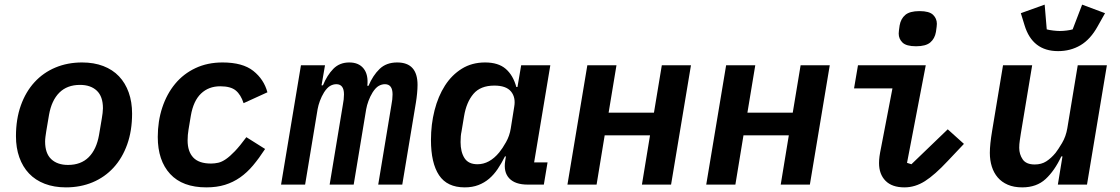

<svg xmlns="http://www.w3.org/2000/svg" viewBox="-20 -798 4840 830"><path d="M265 12Q214 12 173.5 -3.5Q133 -19 105.5 -48Q78 -77 63.5 -118Q49 -159 49 -209Q49 -283 70 -342Q91 -401 129 -442.5Q167 -484 219.5 -506Q272 -528 335 -528Q386 -528 426.5 -512.5Q467 -497 494.5 -468Q522 -439 536.5 -398Q551 -357 551 -307Q551 -233 530 -174Q509 -115 471 -73.5Q433 -32 380.5 -10Q328 12 265 12ZM274 -85Q330 -85 363.5 -118.5Q397 -152 408 -214L420 -285Q422 -297 423.5 -309Q425 -321 425 -330Q425 -381 398.5 -406Q372 -431 326 -431Q270 -431 236.5 -397.5Q203 -364 192 -302L180 -231Q178 -219 176.5 -207Q175 -195 175 -186Q175 -135 201.5 -110Q228 -85 274 -85Z M872 12Q769 12 715.5 -46Q662 -104 662 -206Q662 -274 681.5 -333Q701 -392 737 -435.5Q773 -479 825 -503.5Q877 -528 942 -528Q1029 -528 1075 -491.5Q1121 -455 1136 -399L1033 -352Q1021 -389 999 -407Q977 -425 932 -425Q882 -425 849 -393.5Q816 -362 805 -298L795 -238Q793 -227 792 -214.5Q791 -202 791 -191Q791 -143 815.5 -117Q840 -91 892 -91Q908 -91 923.5 -94.5Q939 -98 956.5 -110Q974 -122 995.5 -144.5Q1017 -167 1045 -205L1126 -154Q1100 -114 1074 -83Q1048 -52 1018 -31Q988 -10 952.5 1Q917 12 872 12Z M1195 0 1281 -516H1385L1370 -429H1376Q1394 -473 1421 -500.5Q1448 -528 1490 -528Q1531 -528 1552 -501.5Q1573 -475 1568 -427H1573Q1592 -472 1621 -500Q1650 -528 1697 -528Q1785 -528 1785 -431Q1785 -415 1783 -394Q1781 -373 1778 -355L1719 0H1615L1672 -344Q1677 -369 1677 -390Q1677 -434 1644 -434Q1630 -434 1617 -426.5Q1604 -419 1591 -399Q1580 -381 1573 -362Q1566 -343 1563 -326L1509 0H1405L1462 -344Q1467 -369 1467 -390Q1467 -434 1434 -434Q1420 -434 1407 -426.5Q1394 -419 1381 -399Q1370 -381 1363 -362Q1356 -343 1353 -326L1299 0Z M1989 12Q1913 12 1878 -40.5Q1843 -93 1843 -193Q1843 -260 1858.5 -321Q1874 -382 1903.5 -428Q1933 -474 1976.5 -501Q2020 -528 2077 -528Q2134 -528 2166 -500.5Q2198 -473 2212 -422H2217L2233 -516H2359L2289 -96H2347L2331 0H2261Q2207 0 2181.5 -27Q2156 -54 2164 -103L2167 -122H2163Q2148 -92 2131.5 -67.5Q2115 -43 2094.5 -25.5Q2074 -8 2048 2Q2022 12 1989 12ZM2044 -88Q2096 -88 2138 -139Q2152 -156 2167.5 -183.5Q2183 -211 2188 -243L2203 -337Q2210 -377 2189 -402.5Q2168 -428 2117 -428Q2057 -428 2026.5 -392Q1996 -356 1986 -295L1975 -229Q1973 -220 1972 -209Q1971 -198 1971 -184Q1971 -141 1988 -114.5Q2005 -88 2044 -88Z M2519 -516H2645L2611 -311H2807L2841 -516H2967L2881 0H2755L2790 -213H2594L2559 0H2433Z M3119 -516H3245L3211 -311H3407L3441 -516H3567L3481 0H3355L3390 -213H3194L3159 0H3033Z M3940 -598Q3898 -598 3881.5 -614Q3865 -630 3865 -653Q3865 -658 3866 -666Q3867 -674 3869 -688Q3874 -717 3893.5 -733.5Q3913 -750 3955 -750Q3997 -750 4013.5 -734Q4030 -718 4030 -695Q4030 -690 4029 -682Q4028 -674 4026 -660Q4021 -631 4001.5 -614.5Q3982 -598 3940 -598ZM3890 12Q3836 12 3808 -16.5Q3780 -45 3780 -93Q3780 -107 3782 -122Q3784 -137 3789 -161L3838 -416H3672L3689 -516H3982L3901 -94L3920 -88L4077 -239L4147 -176L4077 -102Q4021 -42 3978.5 -15Q3936 12 3890 12Z M4573 -122H4568Q4539 -60 4500 -24Q4461 12 4399 12Q4363 12 4336.5 0.5Q4310 -11 4293 -31Q4276 -51 4267.5 -78Q4259 -105 4259 -137Q4259 -174 4269 -233L4316 -516H4442L4393 -221Q4391 -207 4388.5 -191Q4386 -175 4386 -159Q4386 -131 4401 -109Q4416 -87 4453 -87Q4482 -87 4503 -100.5Q4524 -114 4543 -137Q4554 -151 4571 -179.5Q4588 -208 4594 -244L4639 -516H4765L4679 0H4553ZM4554 -577Q4443 -577 4409 -689L4393 -741L4496 -778L4505 -671Q4516 -668 4533 -666Q4550 -664 4561 -664Q4575 -664 4591 -666Q4607 -668 4617 -671L4658 -778L4757 -741L4725 -684Q4694 -628 4651 -602.5Q4608 -577 4554 -577Z"/></svg>

Font: IBM Plex Mono SemiBold
Style: Italic
Weight: 600
Italic angle: -9°
Monospace: yes
Designer: Mike Abbink, Paul van der Laan, Pieter van Rosmalen
Foundry: Bold Monday
Version: Version 2.3